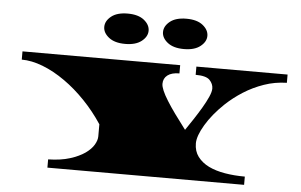

<svg xmlns="http://www.w3.org/2000/svg" viewBox="-57 -978 1667 1065"><g transform="rotate(5 776.0 -445.0)"><path d="M242.7 0V-45.9Q313.5 -47.4 364 -63.5Q414.6 -79.6 446.8 -102.1Q479 -125 493.9 -150.4Q508.8 -175.8 508.8 -197.3V-264.6Q463.4 -333.5 407.5 -391.6Q351.6 -449.7 292 -491.7Q228.5 -536.6 166.3 -560.5Q104 -584.5 48.8 -584.5V-630.4H926.8V-584.5Q883.8 -584.5 860.8 -566.9Q837.9 -549.3 837.9 -519Q837.9 -489.3 877 -426.8Q896 -396 923.3 -358.2Q950.7 -320.3 984.9 -275.4Q1004.4 -303.7 1026.9 -337.9Q1049.3 -372.1 1069.6 -406.2Q1089.8 -440.4 1102.8 -469.5Q1115.7 -498.5 1115.7 -516.6Q1115.7 -542.5 1095.7 -563.5Q1075.7 -584.5 1017.1 -584.5V-630.4H1524.9V-584.5Q1458.5 -583 1398.4 -562Q1337.9 -541 1285.6 -507.8Q1233.4 -474.6 1189.9 -433.6Q1125.5 -372.1 1088.4 -309.6Q1051.3 -247.1 1051.3 -206.1Q1051.3 -162.6 1074.2 -132.1Q1097.2 -101.6 1135.7 -82.5Q1174.8 -63.5 1226.8 -54.7Q1278.8 -45.9 1337.9 -45.9V0ZM939.5 -721.2Q880.9 -721.2 848.4 -746.8Q815.9 -772.5 815.9 -805.2Q815.9 -838.4 848.1 -864.3Q880.4 -890.1 939.5 -890.1Q998.5 -890.1 1030.8 -864.3Q1063 -838.4 1063 -805.2Q1063 -772.5 1030.5 -746.8Q998 -721.2 939.5 -721.2ZM612.3 -721.2Q553.7 -721.2 521.2 -746.8Q488.8 -772.5 488.8 -805.2Q488.8 -838.4 521 -864.3Q553.2 -890.1 612.3 -890.1Q671.4 -890.1 703.6 -864.3Q735.8 -838.4 735.8 -805.2Q735.8 -772.5 703.4 -746.8Q670.9 -721.2 612.3 -721.2Z"/></g></svg>

Font: Asset
Style: Regular
Weight: 400
Version: Version 1.003; ttfautohint (v1.8.4.7-5d5b)